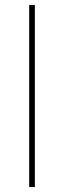

<svg xmlns="http://www.w3.org/2000/svg" viewBox="-20 -747 256 767"><path d="M119.3 -727.3V0H96.6V-727.3Z"/></svg>

Font: Inter UI Thin
Style: Regular
Weight: 100
Designer: Rasmus Andersson
Foundry: rsms
Version: 3.2;8d6f07862